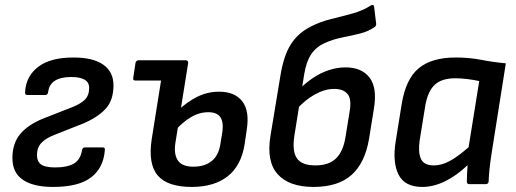

<svg xmlns="http://www.w3.org/2000/svg" viewBox="-20 -727 2036 758"><path d="M189 11Q112 11 70.5 -17Q29 -45 29 -103Q29 -161 59.5 -197.5Q90 -234 148 -258L263 -303Q299 -317 315.5 -334Q332 -351 332 -380Q332 -402 314 -412.5Q296 -423 261 -423Q177 -423 170 -363Q168 -352 159 -352H88Q78 -352 79 -363Q82 -425 130 -462.5Q178 -500 270 -500Q348 -500 388 -471.5Q428 -443 428 -390Q428 -331 397 -297.5Q366 -264 310 -240L196 -195Q160 -181 143 -162.5Q126 -144 126 -115Q126 -89 142.5 -77.5Q159 -66 198 -66Q246 -66 272 -81.5Q298 -97 304 -135Q306 -145 315 -145H386Q395 -145 394 -135Q389 -65 340 -27Q291 11 189 11Z M515 -409Q504 -409 506 -419L515 -479Q518 -489 527 -489H657L645 -409ZM737 11Q641 11 602.5 -34.5Q564 -80 579 -178L627 -479Q629 -489 638 -489H713Q723 -489 723 -479L672 -160Q666 -116 683 -92.5Q700 -69 743 -69Q788 -69 815.5 -91Q843 -113 850 -158L858 -207Q863 -246 849.5 -265Q836 -284 803 -284Q767 -284 734 -264.5Q701 -245 670 -210L681 -289Q717 -324 758 -344.5Q799 -365 845 -365Q907 -365 936.5 -327Q966 -289 954 -214L946 -159Q933 -74 879.5 -31.5Q826 11 737 11Z M1218 11Q1121 11 1076 -39.5Q1031 -90 1048 -192L1087 -428Q1100 -508 1128.5 -552.5Q1157 -597 1207 -622Q1243 -641 1286 -651.5Q1329 -662 1371 -673.5Q1413 -685 1445 -706Q1450 -708 1453 -707Q1456 -706 1457 -700L1465 -634Q1466 -626 1460 -621Q1435 -603 1401 -594.5Q1367 -586 1331 -579Q1295 -572 1262 -557Q1227 -541 1208 -512Q1189 -483 1181 -434L1142 -190Q1133 -129 1152.5 -101.5Q1172 -74 1225 -74Q1278 -74 1306.5 -101.5Q1335 -129 1344 -186L1360 -285Q1369 -335 1352.5 -355.5Q1336 -376 1299 -376Q1262 -376 1222 -353.5Q1182 -331 1148 -292L1161 -374Q1187 -400 1216 -419.5Q1245 -439 1278 -450Q1311 -461 1344 -461Q1408 -461 1439 -420.5Q1470 -380 1456 -297L1437 -179Q1421 -84 1368 -36.5Q1315 11 1218 11Z M1647 11Q1578 11 1553.5 -37.5Q1529 -86 1542 -168L1566 -317Q1582 -415 1633 -457.5Q1684 -500 1779 -500Q1833 -500 1878.5 -491Q1924 -482 1977 -477L1921 -123Q1916 -91 1913 -63.5Q1910 -36 1909 -10Q1908 0 1897 0H1833Q1823 0 1823 -10Q1823 -25 1824 -42Q1825 -59 1826 -75Q1782 -33 1736.5 -11Q1691 11 1647 11ZM1693 -74Q1723 -74 1755 -91Q1787 -108 1830 -146L1872 -407Q1849 -412 1824 -415Q1799 -418 1778 -418Q1724 -418 1696.5 -392.5Q1669 -367 1659 -310L1637 -174Q1630 -127 1641.5 -100.5Q1653 -74 1693 -74Z"/></svg>

Font: Sofia Sans Semi Condensed SemiBold
Style: Italic
Weight: 600
Italic angle: -9°
Version: Version 4.100